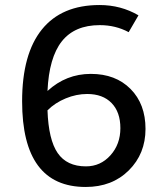

<svg xmlns="http://www.w3.org/2000/svg" viewBox="-20 -736 654 764"><path d="M531 -675C484.3 -702.3 432.7 -716 376 -716C275.3 -716 198.8 -683.5 146.5 -618.5C94.2 -553.5 68 -458.3 68 -333C68 -105.7 152.3 8 321 8C391 8 448.2 -14 492.5 -58C536.8 -102 559 -157 559 -223C559 -289 539.2 -342 499.5 -382C459.8 -422 407.2 -442 341.5 -442C275.8 -442 218.3 -419.3 169 -374C173 -462.7 192 -528.5 226 -571.5C260 -614.5 310.3 -636 377 -636C419 -636 457.3 -626.7 492 -608ZM327 -362C368.3 -362 400.7 -350 424 -326C447.3 -302 459 -268.7 459 -226C459 -183.3 445.8 -147.3 419.5 -118C393.2 -88.7 360.7 -74 322 -74C271.3 -74 233.8 -91.7 209.5 -127C185.2 -162.3 171.7 -219 169 -297C189 -317 213.2 -332.8 241.5 -344.5C269.8 -356.2 298.3 -362 327 -362Z"/></svg>

Font: Telex Regular
Style: Regular
Weight: 400
Designer: Andres Torresi
Foundry: Andres Torresi
Version: Version 1.001